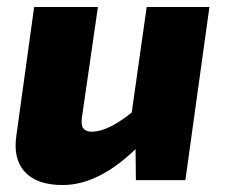

<svg xmlns="http://www.w3.org/2000/svg" viewBox="-20 -517 646 551"><path d="M581 -497 512 0H370L369 -89Q262 14 160 14Q86 14 51.5 -23.5Q17 -61 27 -128L78 -497H261L215 -179Q212 -157 219.5 -148Q227 -139 244 -139Q289 -139 358 -194L401 -497Z"/></svg>

Font: Ezarion Extra Bold
Style: Italic
Weight: 800
Italic angle: -8°
Designer: Natanael Gama
Version: Version 1.001;PS 001.001;hotconv 1.0.70;makeotf.lib2.5.58329